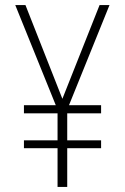

<svg xmlns="http://www.w3.org/2000/svg" viewBox="-20 -734 492 754"><path d="M225 -346 371 -714H410L251 -321H377V-289H244V-183H377V-152H244V0H206V-152H74V-183H206V-289H74V-321H199L40 -714H80Z"/></svg>

Font: Noto Sans Lao UI Cond ExtLt
Style: Regular
Weight: 200
Width: 3
Designer: Monotype Design Team
Foundry: Monotype Imaging Inc.
Version: Version 2.000; ttfautohint (v1.8.4.7-5d5b)